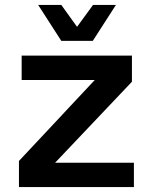

<svg xmlns="http://www.w3.org/2000/svg" viewBox="-20 -760 620 780"><path d="M57 0V-106L365 -435H68V-534H516V-428L204 -99H524V0ZM135 -740H229L293 -651L358 -740H451L357 -594H229Z"/></svg>

Font: Geist SemBd
Style: Regular
Weight: 400
Designer: Basement.studio, Andrés Briganti, Mateo Zaragoza
Foundry: Basement.studio, Vercel, Andrés Briganti, Guido Ferreyra, Mateo Zaragoza
Version: Version 1.401